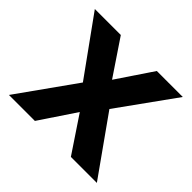

<svg xmlns="http://www.w3.org/2000/svg" viewBox="-126 -645 790 790"><g transform="rotate(45 268.5 -250.0)"><path d="M12.4 0 191.4 -251.5 12.4 -500H163.6L268.3 -344.3L373 -500H524.2L345.7 -251.5L524.2 0H373L268.3 -156.7L163.6 0Z"/></g></svg>

Font: Envelope Sans Variable
Style: Regular
Weight: 500
Designer: Andreas Rasmussen / Norman Anderson
Foundry: mail.de GmbH
Version: Version 1.150